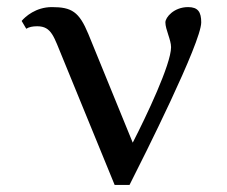

<svg xmlns="http://www.w3.org/2000/svg" viewBox="-20 -522 641 541"><path d="M547 -459C547 -488 538 -502 510 -502C470 -502 446 -473 446 -459C446 -439 462 -410 462 -389C462 -341 392 -194 354 -120L229 -426C203 -489 182 -502 126 -502C81 -502 51 -475 41 -463L54 -441C62 -446 72 -448 85 -448C126 -448 132 -417 156 -360L303 -1H345C384 -78 547 -402 547 -459Z"/></svg>

Font: Lingua Franca
Style: Regular
Weight: 400
Version: Version 1.19